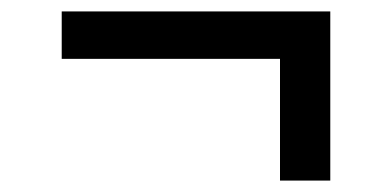

<svg xmlns="http://www.w3.org/2000/svg" viewBox="-20 -488 685 336"><path d="M470 -172V-385H88V-468H558V-172Z"/></svg>

Font: Undotted
Style: Regular
Weight: 400
Designer: Delve Withrington, Dave Bailey, Thomas Jockin
Foundry: Delve Fonts LLC
Version: Version 4.000